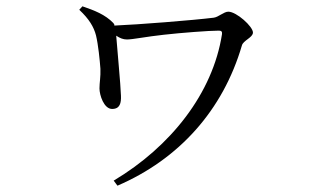

<svg xmlns="http://www.w3.org/2000/svg" viewBox="-20 -537 1040 608"><path d="M241 -517 231 -506C262 -477 277 -452 284 -425C291 -396 296 -347 298 -319C299 -293 295 -276 295 -257C295 -236 309 -192 335 -192C360 -192 364 -211 363 -234C362 -270 351 -382 348 -424C360 -416 370 -412 382 -412C401 -412 443 -421 499 -427C552 -433 642 -440 673 -440C681 -440 684 -437 683 -429C654 -242 521 -73 340 35L352 51C547 -33 686 -188 746 -393C750 -409 781 -418 781 -434C781 -453 729 -500 703 -500C689 -500 672 -483 657 -481C593 -473 416 -459 342 -456C343 -459 341 -461 339 -464C313 -491 279 -504 241 -517Z"/></svg>

Font: Harano Aji Mincho
Style: Regular
Weight: 400
Foundry: Masamichi Hosoda
Version: HaranoAjiMincho-Regular version 20230610;ttx 4.39.4